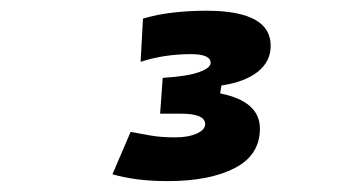

<svg xmlns="http://www.w3.org/2000/svg" viewBox="-20 -723 626 356"><path d="M291 -387.2Q259.8 -387.2 234.1 -390.6Q208.5 -394 188.5 -399.9L222.2 -478.5Q237.8 -475.6 258.1 -471.9Q278.3 -468.3 304.7 -468.3Q329.1 -468.3 344.7 -475.3Q360.4 -482.4 360.4 -492.7Q360.4 -512.2 315.9 -512.2H276.9L281.7 -578.6Q328.1 -581.5 349.4 -589.4Q370.6 -597.2 370.6 -606.4Q370.6 -622.6 334 -622.6Q284.2 -622.6 240.7 -608.4L245.1 -688.5Q271.5 -696.3 301 -699.7Q330.6 -703.1 362.8 -703.1Q481.9 -703.1 481.9 -638.2Q481.9 -608.9 457.8 -589.8Q433.6 -570.8 390.6 -564.5L388.2 -549.8Q461.9 -535.2 461.9 -484.4Q461.9 -435.5 415.3 -411.4Q368.7 -387.2 291 -387.2Z"/></svg>

Font: Cascadia Mono NF SemiBold
Style: Italic
Weight: 600
Italic angle: -10°
Monospace: yes
Designer: Aaron Bell
Foundry: Saja Typeworks
Version: Version 2404.023; ttfautohint (v1.8.4)